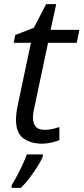

<svg xmlns="http://www.w3.org/2000/svg" viewBox="-20 -678 400 919"><path d="M180.7 9.8Q127.4 9.8 92 -15.9Q56.6 -41.5 56.6 -104Q56.6 -119.1 58.6 -137Q60.5 -154.8 64.9 -173.8L127.9 -473.1H45.4L53.2 -510.7L142.1 -544.9L200.7 -658.2H249L222.2 -535.2H359.9L347.2 -473.1H210L146.5 -172.9Q143.1 -159.2 140.4 -143.6Q137.7 -127.9 137.7 -113.8Q137.7 -89.4 150.4 -73Q163.1 -56.6 192.9 -56.6Q211.4 -56.6 228.3 -60.1Q245.1 -63.5 264.2 -69.8V-7.3Q252 -1.5 227.3 4.2Q202.6 9.8 180.7 9.8ZM35.6 221.2V208.5Q46.4 191.4 60.5 165.3Q74.7 139.2 87.6 111.1Q100.6 83 108.4 61H185.1V70.8Q178.7 87.9 161.9 115Q145 142.1 123.5 170.9Q102.1 199.7 80.1 221.2Z"/></svg>

Font: Open Sans
Style: Italic
Weight: 400
Italic angle: -12°
Designer: Monotype Design Team
Foundry: Monotype Imaging Inc.
Version: Version 3.000; ttfautohint (v1.8.4)